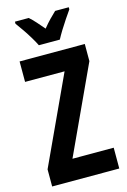

<svg xmlns="http://www.w3.org/2000/svg" viewBox="-138 -997 704 1061"><g transform="rotate(-15 214.0 -466.5)"><path d="M407 0H23V-98L254 -597H28V-714H401V-616L171 -119H407ZM154 -773Q145 -792 128.5 -819.5Q112 -847 93.5 -874Q75 -901 60 -921V-933H139Q156 -918 175 -897Q194 -876 214 -852Q236 -879 253.5 -897Q271 -915 290 -933H368V-921Q354 -901 336 -874.5Q318 -848 301.5 -821Q285 -794 274 -773Z"/></g></svg>

Font: Noto Sans Lao UI ExtCond
Style: Bold
Weight: 700
Width: 2
Designer: Monotype Design Team
Foundry: Monotype Imaging Inc.
Version: Version 2.000; ttfautohint (v1.8.4.7-5d5b)